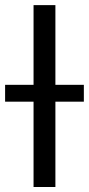

<svg xmlns="http://www.w3.org/2000/svg" viewBox="-59 -748 355 768"><path d="M162.6 -727.5V0H75.2V-727.5ZM-38.6 -341.3V-408.7H276.4V-341.3Z"/></svg>

Font: Inter 16pt
Style: Regular
Weight: 400
Version: Version 4.001;git-66647c0bb